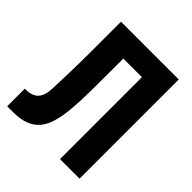

<svg xmlns="http://www.w3.org/2000/svg" viewBox="-198 -863 998 998"><g transform="rotate(45 301.0 -364.5)"><path d="M12.7 -129.4H17.6Q66.9 -129.4 89.4 -154.1Q111.8 -178.7 113.8 -231Q115.2 -271.5 116.5 -306.2Q117.7 -340.8 118.4 -374.3Q119.1 -407.7 119.6 -442.9Q120.1 -478 120.1 -520V-729H544.9V0H400.9V-602.1H264.2V-516.1Q264.2 -427.7 263.4 -355Q262.7 -282.2 257.3 -224.9Q252 -167.5 239.7 -125.2Q227.5 -83 204.1 -55.2Q157.7 0 57.6 0H12.7Z"/></g></svg>

Font: Hack
Style: Bold
Weight: 700
Monospace: yes
Designer: Christopher Simpkins
Foundry: Christopher Simpkins
Version: Version 2.017